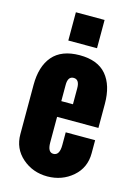

<svg xmlns="http://www.w3.org/2000/svg" viewBox="-131 -936 720 1019"><g transform="rotate(15 229.5 -426.5)"><path d="M155.3 -711.4V-866.7H313V-711.4ZM38.1 -165.5V-436.5Q38.1 -538.1 86.4 -594.7Q134.8 -651.4 234.4 -651.9Q334 -651.9 381.8 -595.2Q429.7 -538.6 429.7 -436.5V-304.7H202.6V-163.6Q202.6 -109.9 233.9 -109.9Q268.1 -109.9 268.1 -167.5V-237.3H429.7V-165.5Q429.7 -85.9 372.1 -36.1Q314.5 13.7 233.9 14.2Q153.3 14.2 95.7 -36.1Q38.1 -86.4 38.1 -165.5ZM202.6 -391.1H266.6V-479Q266.6 -527.3 234.4 -527.3Q202.1 -527.3 202.6 -479Z"/></g></svg>

Font: Oswald-Bold
Style: Bold
Weight: 700
Designer: vernon adams
Foundry: vernon adams
Version: Version 2.002; ttfautohint (v0.92.18-e454-dirty) -l 8 -r 50 